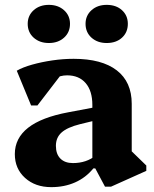

<svg xmlns="http://www.w3.org/2000/svg" viewBox="-20 -755 635 790"><path d="M412 13 372 -62H360V-323Q360 -381 332.5 -413Q305 -445 256 -445Q228 -445 203.5 -431Q179 -417 164 -393L165 -489H263L134 -321H108L49 -464Q73 -478 112 -489Q151 -500 195.5 -506.5Q240 -513 283 -513Q399 -513 460.5 -465.5Q522 -418 522 -328V-100L479 -174L582 -74V-52L437 13ZM191 15Q125 15 83 -23Q41 -61 41 -121Q41 -252 261 -293L383 -316V-262L309 -244Q257 -231 233.5 -210Q210 -189 210 -155Q210 -121 228.5 -102.5Q247 -84 280 -84Q336 -84 375 -116V-62H364Q333 -24 289 -4.5Q245 15 191 15ZM181 -578Q143 -578 118.5 -600Q94 -622 94 -657Q94 -691 118.5 -713Q143 -735 181 -735Q219 -735 243.5 -713Q268 -691 268 -657Q268 -622 243.5 -600Q219 -578 181 -578ZM419 -578Q381 -578 356.5 -600Q332 -622 332 -657Q332 -691 356.5 -713Q381 -735 419 -735Q458 -735 482 -713Q506 -691 506 -657Q506 -622 482 -600Q458 -578 419 -578Z"/></svg>

Font: Platypi Light
Style: Bold
Weight: 700
Version: Version 1.200